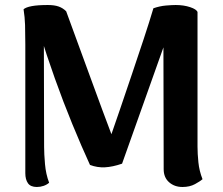

<svg xmlns="http://www.w3.org/2000/svg" viewBox="-20 -731 891 766"><path d="M768 -146Q768 -118 771.5 -83.5Q775 -49 788 -16Q779 -8 758 3.5Q737 15 708 15Q676 15 654.5 -4Q633 -23 633 -56L632 -552L653 -601L467 -78Q429 -65 398.5 -63.5Q368 -62 339 -73Q305 -147 268.5 -236Q232 -325 198.5 -419Q165 -513 138 -601L155 -573L156 -145Q156 -117 159.5 -76.5Q163 -36 176 -2Q167 6 154 10.5Q141 15 127 15Q102 15 91.5 0Q81 -15 81 -40V-554Q81 -599 80 -631Q79 -663 74 -694Q83 -702 106.5 -706.5Q130 -711 171 -711Q197 -711 214 -705Q231 -699 244 -686Q293 -553 341 -421Q389 -289 436 -165L415 -168Q435 -225 458.5 -294Q482 -363 506.5 -435.5Q531 -508 553.5 -576Q576 -644 592 -698Q618 -707 642.5 -709Q667 -711 681 -711Q713 -711 738.5 -702.5Q764 -694 768 -683Z"/></svg>

Font: Arima Thin
Style: Bold
Weight: 700
Version: Version 1.100